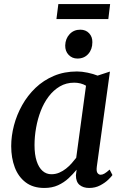

<svg xmlns="http://www.w3.org/2000/svg" viewBox="-20 -921 614 951"><path d="M459.5 -95.5Q456.5 -72.5 463 -64Q469.5 -55.5 478.5 -55.5Q487.5 -55.5 497.8 -61.5Q508 -67.5 523 -81L537 -54Q532.5 -47 516.8 -31.5Q501 -16 476.5 -3Q452 10 421.5 10Q392.5 10 374.2 -5Q356 -20 356 -53L359.5 -80.5Q342 -59 319.5 -38Q297 -17 267.5 -3.5Q238 10 199.5 10Q144 10 107.5 -17.5Q71 -45 53.2 -92Q35.5 -139 35.5 -197Q35.5 -247.5 49.2 -300Q63 -352.5 89.8 -400.2Q116.5 -448 156 -485.8Q195.5 -523.5 247 -545.2Q298.5 -567 361.5 -567Q385.5 -567 414 -561Q442.5 -555 463.5 -546.5L524.5 -566.5ZM406 -496.5Q393.5 -504 378.5 -507.8Q363.5 -511.5 347.5 -511.5Q308 -511.5 276.5 -493Q245 -474.5 221.2 -443.2Q197.5 -412 182 -372Q166.5 -332 158.8 -288.2Q151 -244.5 151 -202Q151 -155.5 161.5 -123.2Q172 -91 190.8 -74.5Q209.5 -58 234.5 -58Q255.5 -58 273.5 -65.8Q291.5 -73.5 307 -85.8Q322.5 -98 335 -112.2Q347.5 -126.5 357.5 -139.5ZM363.5 -631Q337.5 -631 320 -649.2Q302.5 -667.5 303 -696Q304 -729.5 324.8 -751.8Q345.5 -774 377.5 -774Q405 -774 421.5 -756.2Q438 -738.5 437.5 -712Q437.5 -676.5 417.2 -653.8Q397 -631 363.5 -631ZM269 -901H525.5L516.5 -826.5H259.5Z"/></svg>

Font: Merriweather 20pt Medium
Style: Italic
Weight: 500
Italic angle: -7.8°
Version: Version 2.101